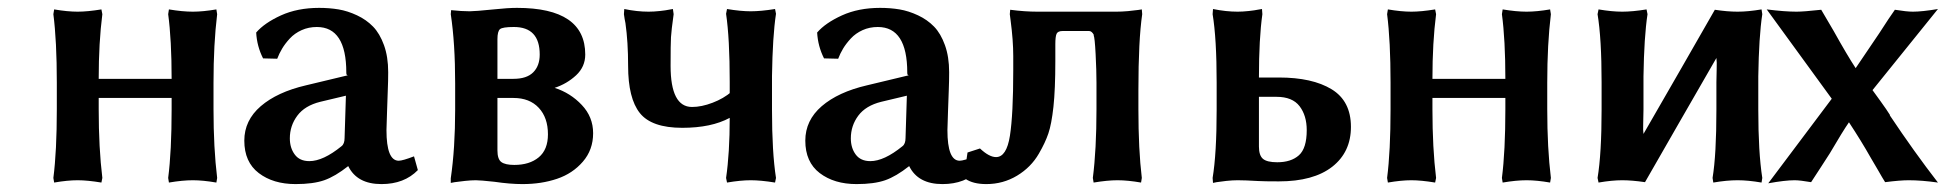

<svg xmlns="http://www.w3.org/2000/svg" viewBox="-20 -460 4978 490"><path d="M418 -181.2V-210H231.9V-181.2Q231.9 -82 241.2 -5.9L238.8 5.9Q203.1 0 178.2 0Q152.3 0 118.2 5.9L116.2 -5.9Q125 -74.2 125 -181.2V-249Q125 -355.5 116.2 -423.8L118.2 -436Q152.3 -430.2 178.2 -430.2Q203.1 -430.2 238.8 -436L241.2 -423.8Q231.9 -351.6 231.9 -258.8H418Q418 -358.4 409.2 -423.8L411.1 -436Q445.8 -430.2 472.2 -430.2Q498 -430.2 532.2 -436L534.2 -423.8Q524.9 -347.7 524.9 -249V-181.2Q524.9 -82 534.2 -5.9L532.2 5.9Q498 0 472.2 0Q445.8 0 411.1 5.9L409.2 -5.9Q418 -74.2 418 -181.2Z M862.8 -215.8 797.4 -200.2Q757.8 -190.4 738.8 -164.8Q719.7 -139.2 719.7 -106.9Q719.7 -82.5 732.2 -65.7Q744.6 -48.8 769.5 -48.8Q804.7 -48.8 851.6 -86.9Q859.4 -92.8 859.4 -107.9ZM953.6 9.8Q891.1 9.8 868.7 -36.1Q835.4 -9.8 807.4 0Q779.3 9.8 734.4 9.8Q677.2 9.8 640.4 -18.3Q603.5 -46.4 603.5 -101.1Q603.5 -152.8 645.5 -189Q687.5 -225.1 760.7 -242.2L868.7 -268.1H866.7Q863.8 -268.1 863.8 -274.9Q863.8 -391.1 788.6 -391.1Q767.6 -391.1 749.8 -383.1Q731.9 -375 719.7 -361.8Q707.5 -348.6 700 -335.9Q692.4 -323.2 687.5 -310.1L651.4 -311Q635.7 -341.8 633.8 -377Q654.8 -401.4 697 -420.7Q739.3 -439.9 794.4 -439.9Q820.8 -439.9 844 -436Q867.2 -432.1 891.1 -420.9Q915 -409.7 932.1 -392.1Q949.2 -374.5 960 -344.7Q970.7 -314.9 970.7 -275.9Q970.7 -252.9 969.7 -231Q969.2 -214.4 967.8 -175.8Q966.3 -137.2 966.3 -127.9Q966.3 -49.8 997.6 -49.8Q1007.3 -49.8 1036.6 -61L1046.4 -25.9Q1011.7 9.8 953.6 9.8Z M1249.5 -258.8H1290.5Q1324.2 -258.8 1340.8 -275.4Q1357.4 -292 1357.4 -320.8Q1357.4 -391.1 1291.5 -391.1Q1262.2 -391.1 1255.9 -385.5Q1249.5 -379.9 1249.5 -359.9ZM1249.5 -210V-76.2Q1249.5 -53.7 1259.5 -46.4Q1269.5 -39.1 1292.5 -39.1Q1331.5 -39.1 1355 -58.6Q1378.4 -78.1 1378.4 -117.2Q1378.4 -159.7 1355 -184.8Q1331.5 -210 1290.5 -210ZM1313.5 9.8Q1281.7 9.8 1241.7 3.9Q1205.6 0 1194.3 0Q1182.6 0 1166.7 1.7Q1150.9 3.4 1140.6 4.9L1130.4 6.8V-4.9Q1141.6 -81.5 1141.6 -180.2V-247.1Q1141.6 -349.6 1130.4 -423.8L1131.3 -434.1Q1158.2 -431.2 1178.7 -431.2Q1192.4 -431.2 1239.7 -436Q1275.9 -439.9 1299.3 -439.9Q1473.6 -439.9 1473.6 -320.8Q1473.6 -289.6 1450.2 -267.8Q1426.8 -246.1 1395.5 -235.8Q1436 -222.7 1464.8 -192.1Q1493.7 -161.6 1493.7 -120.1Q1493.7 -77.6 1467.5 -47.4Q1441.4 -17.1 1401.6 -3.7Q1361.8 9.8 1313.5 9.8Z M1583 -292Q1583 -353 1576.2 -400.9Q1575.7 -403.3 1574.2 -411.1Q1572.8 -418.9 1572.3 -423.8L1573.2 -437Q1605.5 -430.2 1635.3 -430.2Q1648.4 -430.2 1664.1 -431.9Q1679.7 -433.6 1688.5 -435.5L1697.3 -437L1699.2 -423.8Q1693.4 -382.3 1692.4 -365Q1691.4 -347.7 1691.4 -292Q1691.4 -187 1746.1 -187Q1770.5 -187 1798.6 -197.8Q1826.7 -208.5 1847.2 -226.1L1842.3 -222.2V-251Q1842.3 -361.8 1833 -424.8L1835.4 -437Q1870.1 -431.2 1896 -431.2Q1921.9 -431.2 1958 -437L1960.4 -424.8Q1951.7 -367.2 1950.2 -266.1V-179.2Q1950.2 -71.3 1960.4 -5.9L1958 5.9Q1921.9 0 1896 0Q1870.1 0 1835.4 5.9L1833 -5.9Q1842.3 -69.3 1842.3 -159.2Q1795.4 -133.8 1721.2 -133.8Q1643.1 -133.8 1613 -171.4Q1583 -209 1583 -292Z M2294.4 -215.8 2229 -200.2Q2189.5 -190.4 2170.4 -164.8Q2151.4 -139.2 2151.4 -106.9Q2151.4 -82.5 2163.8 -65.7Q2176.3 -48.8 2201.2 -48.8Q2236.3 -48.8 2283.2 -86.9Q2291 -92.8 2291 -107.9ZM2385.3 9.8Q2322.8 9.8 2300.3 -36.1Q2267.1 -9.8 2239 0Q2210.9 9.8 2166 9.8Q2108.9 9.8 2072 -18.3Q2035.2 -46.4 2035.2 -101.1Q2035.2 -152.8 2077.1 -189Q2119.1 -225.1 2192.4 -242.2L2300.3 -268.1H2298.3Q2295.4 -268.1 2295.4 -274.9Q2295.4 -391.1 2220.2 -391.1Q2199.2 -391.1 2181.4 -383.1Q2163.6 -375 2151.4 -361.8Q2139.2 -348.6 2131.6 -335.9Q2124 -323.2 2119.1 -310.1L2083 -311Q2067.4 -341.8 2065.4 -377Q2086.4 -401.4 2128.7 -420.7Q2170.9 -439.9 2226.1 -439.9Q2252.4 -439.9 2275.6 -436Q2298.8 -432.1 2322.8 -420.9Q2346.7 -409.7 2363.8 -392.1Q2380.9 -374.5 2391.6 -344.7Q2402.3 -314.9 2402.3 -275.9Q2402.3 -252.9 2401.4 -231Q2400.9 -214.4 2399.4 -175.8Q2397.9 -137.2 2397.9 -127.9Q2397.9 -49.8 2429.2 -49.8Q2439 -49.8 2468.3 -61L2478 -25.9Q2443.4 9.8 2385.3 9.8Z M2832 0Q2806.6 0 2771 5.9L2769 -5.9Q2778.3 -78.1 2778.3 -181.2V-249Q2778.3 -279.8 2776.1 -322.3Q2773.9 -364.7 2771 -370.1H2772Q2766.6 -380.9 2759.3 -380.9H2692.4Q2679.7 -380.9 2676.5 -373.8Q2673.3 -366.7 2673.3 -347.2V-304.2Q2673.3 -232.4 2668.5 -187.7Q2663.6 -143.1 2655.5 -119.4Q2647.5 -95.7 2631.3 -67.9Q2611.3 -33.2 2575.7 -11.7Q2540 9.8 2497.1 9.8Q2462.9 9.8 2443.4 -3.9L2442.4 -6.8Q2443.8 -36.6 2449.2 -70.8L2481 -81.1Q2504.4 -59.1 2522 -59.1Q2548.8 -59.1 2557.4 -113.5Q2565.9 -168 2565.9 -280.8V-316.9Q2565.9 -356.9 2559.1 -408.2Q2558.6 -410.2 2558.1 -415.8Q2557.6 -421.4 2557.1 -423.8L2558.1 -435.1Q2594.7 -430.2 2627.9 -430.2H2829.1Q2842.3 -430.2 2858.6 -431.6Q2875 -433.1 2884.8 -434.6L2894 -436L2895 -423.8Q2885.3 -357.4 2885.3 -230V-181.2Q2885.3 -78.1 2894 -5.9L2892.1 5.9Q2857.9 0 2832 0Z M3314.9 -127.9Q3314.9 -165 3296.6 -189Q3278.3 -212.9 3237.8 -212.9H3192.9V-85.9Q3192.9 -63.5 3203.1 -54.7Q3213.4 -45.9 3239.7 -45.9Q3274.9 -45.9 3294.9 -63.7Q3314.9 -81.5 3314.9 -127.9ZM3201.7 -423.8Q3192.9 -361.8 3192.9 -262.2H3243.7Q3329.1 -262.2 3378.4 -232.2Q3427.7 -202.1 3427.7 -136.2Q3427.7 -71.8 3379.9 -34.4Q3332 2.9 3243.7 2.9Q3206.1 2.9 3190.9 2Q3156.7 0 3138.7 0Q3125.5 0 3109.6 1.7Q3093.8 3.4 3085 4.9L3075.7 6.8L3074.7 -5.9Q3085 -67.9 3085 -180.2V-249Q3085 -361.8 3074.7 -423.8L3075.7 -437Q3108.9 -430.2 3138.7 -430.2Q3151.4 -430.2 3167 -431.9Q3182.6 -433.6 3191.4 -435.5L3200.7 -437Z M3821.8 -181.2V-210H3635.7V-181.2Q3635.7 -82 3645 -5.9L3642.6 5.9Q3606.9 0 3582 0Q3556.2 0 3522 5.9L3520 -5.9Q3528.8 -74.2 3528.8 -181.2V-249Q3528.8 -355.5 3520 -423.8L3522 -436Q3556.2 -430.2 3582 -430.2Q3606.9 -430.2 3642.6 -436L3645 -423.8Q3635.7 -351.6 3635.7 -258.8H3821.8Q3821.8 -358.4 3813 -423.8L3814.9 -436Q3849.6 -430.2 3876 -430.2Q3901.9 -430.2 3936 -436L3938 -423.8Q3928.7 -347.7 3928.7 -249V-181.2Q3928.7 -82 3938 -5.9L3936 5.9Q3901.9 0 3876 0Q3849.6 0 3814.9 5.9L3813 -5.9Q3821.8 -74.2 3821.8 -181.2Z M4067.4 -250Q4067.4 -361.8 4057.1 -423.8L4059.6 -436Q4093.8 -430.2 4120.1 -430.2Q4146.5 -430.2 4182.1 -436L4184.6 -423.8Q4175.8 -366.2 4174.3 -265.1V-180.2Q4174.3 -163.6 4173.6 -145.3Q4172.9 -127 4174.3 -118.2Q4208 -176.3 4270.3 -284.9Q4332.5 -393.6 4356.4 -435.1Q4388.2 -430.2 4414.6 -430.2Q4441.4 -430.2 4475.6 -436L4477.5 -423.8Q4468.8 -366.2 4467.3 -265.1V-180.2Q4467.3 -71.3 4477.5 -5.9L4475.6 5.9Q4441.4 0 4414.6 0Q4386.7 0 4352.5 5.9L4350.6 -5.9Q4360.4 -64.9 4360.4 -180.2V-250Q4360.4 -264.6 4361.1 -283.7Q4361.8 -302.7 4360.4 -312Q4326.7 -253.9 4264.4 -145.3Q4202.1 -36.6 4178.2 4.9Q4145 0 4120.1 0Q4093.8 0 4059.6 5.9L4057.1 -5.9Q4067.4 -67.9 4067.4 -180.2Z M4654.8 -208 4488.8 -436Q4534.7 -430.2 4564.9 -430.2Q4583 -430.2 4627.9 -435.1L4659.7 -380.9Q4694.3 -318.8 4715.8 -286.1Q4719.7 -291.5 4775.9 -375Q4803.2 -417.5 4815.9 -435.1Q4846.2 -430.2 4861.8 -430.2Q4885.3 -430.2 4925.8 -437L4758.8 -230Q4762.7 -224.6 4779.3 -201.7Q4795.9 -178.7 4803.7 -166H4802.7Q4865.2 -72.3 4925.8 5.9Q4884.3 0 4851.1 0Q4829.1 0 4791 4.9Q4784.7 -4.9 4772.5 -26.4Q4760.3 -47.9 4753.9 -58.1Q4730.5 -99.6 4698.7 -147.9Q4683.1 -125.5 4649.9 -68.8Q4644 -59.6 4627.4 -33.9Q4610.8 -8.3 4602.1 4.9Q4573.7 0 4560.1 0Q4535.6 0 4492.7 7.8Z"/></svg>

Font: Linear Smooth
Style: Bold
Weight: 700
Designer: Philipp H. Poll, Flanker
Foundry: Philipp H. Poll, reworked by Flanker
Version: Version 1.061 | FøM Fix